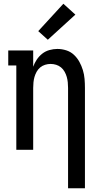

<svg xmlns="http://www.w3.org/2000/svg" viewBox="-20 -799 540 1024"><path d="M343 205V-330Q343 -345 341.5 -360Q340 -375 336 -389Q332 -403 324.5 -416.5Q317 -430 305.5 -439.5Q294 -449 279.5 -453.5Q265 -458 250 -458Q235 -458 220.5 -453.5Q206 -449 194.5 -439.5Q183 -430 175.5 -416.5Q168 -403 164 -389Q160 -375 158.5 -360Q157 -345 157 -330V0H67V-450H24V-530H157V-443Q164 -463 176 -481Q188 -499 205 -512.5Q222 -526 243.5 -532Q265 -538 286 -538Q310 -538 333.5 -530.5Q357 -523 374.5 -506.5Q392 -490 403.5 -469Q415 -448 422 -425Q429 -402 431 -378Q433 -354 433 -330V205ZM235 -587 184 -633 318 -779 382 -721Z"/></svg>

Font: Iosevka Slab Medium
Style: Regular
Weight: 500
Monospace: yes
Designer: Belleve Invis
Foundry: Belleve Invis
Version: Version 11.1.1; ttfautohint (v1.8.3)